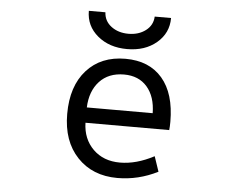

<svg xmlns="http://www.w3.org/2000/svg" viewBox="-52 -803 1105 879"><g transform="rotate(5 500.0 -363.5)"><path d="M350.6 -227.5Q352.5 -153.3 399.9 -106.4Q447.3 -59.6 523.4 -59.6Q598.6 -59.6 679.7 -102.5L703.1 -33.2Q614.3 11.7 517.6 11.7Q403.3 11.7 333.5 -62Q263.7 -135.7 263.7 -260.7Q263.7 -388.7 329.6 -461.9Q395.5 -535.2 507.8 -535.2Q617.2 -535.2 677.2 -465.3Q737.3 -395.5 737.3 -265.6Q737.3 -243.2 735.4 -227.5ZM350.6 -297.9H653.3Q652.3 -374 613.8 -418.5Q575.2 -462.9 507.8 -462.9Q436.5 -462.9 395 -418Q353.5 -373 350.6 -297.9ZM321.3 -739.3H397.5Q399.4 -699.2 431.6 -674.8Q463.9 -650.4 510.7 -650.4Q557.6 -650.4 589.8 -674.8Q622.1 -699.2 624 -739.3H699.2Q699.2 -669.9 646 -625Q592.8 -580.1 510.7 -580.1Q428.7 -580.1 375 -625Q321.3 -669.9 321.3 -739.3Z"/></g></svg>

Font: GenEi Gothic M Regular
Style: Regular
Weight: 400
Designer: o_tamon (Modified); [Source Han Sans]
Ryoko NISHIZUKA  (kana & ideographs); Paul D. Hunt (Latin, Greek & Cyrillic); Wenl
Version: Version 1.1a;Original Version 1.004